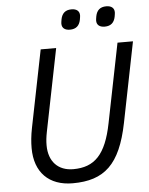

<svg xmlns="http://www.w3.org/2000/svg" viewBox="-60 -941 777 1001"><g transform="rotate(-5 328.5 -440.0)"><path d="M335 -787C368 -787 385 -804 391 -834C393 -846 394 -852 394 -857C394 -880 378 -892 352 -892C319 -892 302 -875 296 -845C294 -833 293 -827 293 -822C293 -799 309 -787 335 -787ZM517 -787C550 -787 567 -804 573 -834C575 -846 576 -852 576 -857C576 -880 560 -892 534 -892C501 -892 484 -875 478 -845C476 -833 475 -827 475 -822C475 -799 491 -787 517 -787ZM174 -698 93 -294C85 -254 82 -220 82 -189C82 -62 156 12 280 12C446 12 530 -64 573 -278L657 -698H576L493 -284C461 -122 401 -61 289 -61C210 -61 161 -112 161 -197C161 -219 163 -239 169 -269L255 -698Z"/></g></svg>

Font: Braiins Sans
Style: Italic
Weight: 400
Italic angle: -11.31°
Designer: Mike Abbink, Paul van der Laan, Pieter van Rosmalen, Jiri Chlebus, Lubos Buracinsky
Foundry: Bold Monday, Sudetype
Version: Version 1.000;hotconv 1.0.109;makeotfexe 2.5.65596